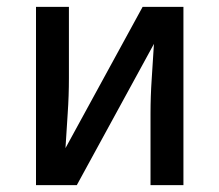

<svg xmlns="http://www.w3.org/2000/svg" viewBox="-20 -540 640 560"><path d="M85 0V-520H181V-312Q181 -261 177.5 -210Q174 -159 171 -108L396 -520H515V0H419V-208Q419 -259 422.5 -310Q426 -361 429 -412L204 0Z"/></svg>

Font: Iosevka Fixed Curly Md Ex
Style: Regular
Weight: 500
Width: 7
Monospace: yes
Designer: Belleve Invis
Foundry: Belleve Invis
Version: Version 30.1.2